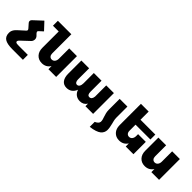

<svg xmlns="http://www.w3.org/2000/svg" viewBox="210 -2047 3550 3550"><g transform="rotate(45 1985.5 -272.0)"><path d="M556.2 82H320.8Q290 82 272.9 79.8Q255.9 77.6 245.4 70.3Q234.9 63 234.9 48.8Q234.9 43 237.8 36.1Q240.7 29.3 244.1 24.2Q247.6 19 255.1 11Q262.7 2.9 267.3 -1.5Q272 -5.9 282.2 -15.4Q292.5 -24.9 296.9 -28.8L413.1 -138.2Q443.4 -164.1 447.8 -203.9Q452.1 -243.7 424.8 -275.9L391.1 -310.1Q383.3 -319.8 379.9 -325Q376.5 -330.1 374 -338.1Q371.6 -346.2 375 -353.5Q378.4 -360.8 387.2 -369.1L460.9 -437L325.2 -582L152.8 -421.9Q134.3 -401.9 135.7 -380.9Q137.2 -359.9 152.8 -344.2L219.2 -269Q245.6 -238.8 220.2 -215.8L144 -147Q138.2 -141.6 123 -127.9Q107.9 -114.3 102.8 -109.4Q97.7 -104.5 85.2 -92.8Q72.8 -81.1 68.4 -75.7Q64 -70.3 54.9 -59.3Q45.9 -48.3 42.5 -41.3Q39.1 -34.2 33.4 -23.4Q27.8 -12.7 25.6 -3.2Q23.4 6.3 21.7 17.8Q20 29.3 20 42Q20 131.3 81.5 171.4Q143.1 211.4 283.2 210.9H556.2Z M1012.7 -543.9H1214.8V0H1012.7V-82Q955.6 8.8 845.7 8.8Q759.8 8.8 706.8 -47.9Q653.8 -104.5 653.8 -199.2V-627.9H503.4V-756.8H855.5V-255.9Q855.5 -216.3 875.5 -192.6Q895.5 -168.9 928.7 -168.9Q967.3 -169.4 990 -198.7Q1012.7 -228 1012.7 -274.9Z M1980.5 -543.9H2181.2V0H1980.5V-66.9Q1934.1 8.8 1840.3 8.8Q1777.8 8.8 1732.4 -24.7Q1687 -58.1 1668.5 -118.2Q1644 -56.2 1599.1 -23.7Q1554.2 8.8 1492.2 8.8Q1413.6 8.8 1371.8 -46.6Q1330.1 -102.1 1330.1 -199.2V-543.9H1533.2V-255.9Q1533.2 -214.8 1548.3 -191.9Q1563.5 -168.9 1590.3 -168.9Q1621.1 -169.4 1638.7 -198.5Q1656.2 -227.5 1656.2 -274.9V-543.9H1857.4V-255.9Q1857.4 -213.4 1870.6 -191.2Q1883.8 -168.9 1914.1 -168.9Q1972.2 -170.4 1980.5 -252Z M2306.2 84V212.9Q2382.8 204.6 2437 186.3Q2491.2 168 2520.5 144.3Q2549.8 120.6 2564.7 89.1Q2579.6 57.6 2580.1 26.4Q2580.6 -4.9 2574.7 -43Q2568.8 -81.1 2559.6 -113.3Q2550.3 -145.5 2542.5 -183.1Q2534.7 -220.7 2534.2 -247.1V-543.9H2332V-257.8Q2332 -219.2 2341.3 -178Q2350.6 -136.7 2361.8 -108.2Q2373 -79.6 2380.1 -49.6Q2387.2 -19.5 2385.5 2.4Q2383.8 24.4 2364.5 45.7Q2345.2 66.9 2306.2 84Z M3265.1 -414.1H2877V-255.9Q2877 -215.8 2897.2 -192.4Q2917.5 -168.9 2951.2 -168.9Q2988.8 -169.4 3011.5 -198.7Q3034.2 -228 3034.2 -274.9V-323.2H3235.8V0H3034.2V-81.1Q2976.6 8.8 2867.2 8.8Q2781.2 8.8 2728 -47.9Q2674.8 -104.5 2674.8 -199.2V-756.8H2877V-543H3265.1Z M3704.1 -543.9H3905.8V0H3704.1V-81.1Q3646.5 8.8 3537.1 8.8Q3451.2 8.8 3397.9 -47.9Q3344.7 -104.5 3344.7 -199.2V-543.9H3546.9V-255.9Q3546.9 -215.8 3567.1 -192.4Q3587.4 -168.9 3621.1 -168.9Q3658.7 -169.4 3681.4 -198.7Q3704.1 -228 3704.1 -274.9Z"/></g></svg>

Font: Montserrat arm ExtraBold
Style: Regular
Weight: 800
Designer: Julieta Ulanovsky
Foundry: Julieta Ulanovsky
Version: Version 6.000;PS 006.000;hotconv 1.0.88;makeotf.lib2.5.64775